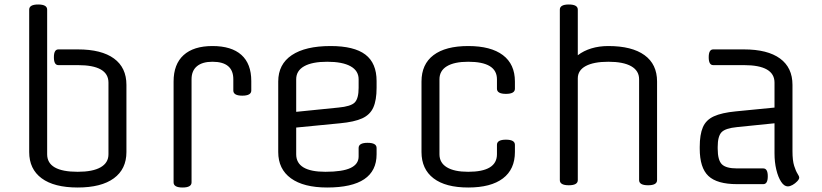

<svg xmlns="http://www.w3.org/2000/svg" viewBox="-20 -820 3659 855"><path d="M327 -530H240Q220 -530 220 -565Q220 -600 240 -600H327Q432 -600 487.5 -559.5Q543 -519 543 -442V-143Q543 -67 487 -26Q431 15 326 15Q221 15 165.5 -26Q110 -67 110 -143V-777Q110 -800 150 -800Q190 -800 190 -777V-133Q190 -55 326 -55Q393 -55 428 -75Q463 -95 463 -133V-452Q463 -530 327 -530Z M1019 -417V-467Q1019 -545 926 -545Q881 -545 857 -525Q833 -505 833 -467V-8Q833 15 793 15Q753 15 753 -8V-457Q753 -534 797.5 -574.5Q842 -615 926 -615Q1011 -615 1055 -575.5Q1099 -536 1099 -459V-417Q1099 -394 1059 -394Q1019 -394 1019 -417Z M1657 -459V-429Q1657 -374 1642.5 -341.5Q1628 -309 1593 -293Q1558 -277 1494 -271L1299 -252V-133Q1299 -55 1429 -55Q1505 -55 1541 -72Q1577 -89 1577 -123V-161Q1577 -184 1617 -184Q1657 -184 1657 -161V-133Q1657 15 1437 15Q1332 15 1275.5 -26Q1219 -67 1219 -143V-457Q1219 -534 1279.5 -574.5Q1340 -615 1452 -615Q1557 -615 1607 -577Q1657 -539 1657 -459ZM1299 -467V-322L1487 -341Q1542 -346 1559.5 -363.5Q1577 -381 1577 -429V-467Q1577 -505 1541 -525Q1505 -545 1437 -545Q1370 -545 1334.5 -525Q1299 -505 1299 -467Z M1937 -467V-133Q1937 -95 1970 -75Q2003 -55 2065 -55Q2193 -55 2193 -133V-175Q2193 -198 2233 -198Q2273 -198 2273 -175V-143Q2273 -66 2219.5 -25.5Q2166 15 2065 15Q1964 15 1910.5 -26Q1857 -67 1857 -143V-457Q1857 -534 1910.5 -574.5Q1964 -615 2065 -615Q2166 -615 2219.5 -574.5Q2273 -534 2273 -457V-425Q2273 -402 2233 -402Q2193 -402 2193 -425V-467Q2193 -545 2065 -545Q2003 -545 1970 -525Q1937 -505 1937 -467Z M2906 -457V-18Q2906 5 2866 5Q2826 5 2826 -18V-467Q2826 -505 2791 -525Q2756 -545 2689 -545Q2624 -545 2588.5 -526Q2553 -507 2553 -471V-18Q2553 5 2513 5Q2473 5 2473 -18V-777Q2473 -800 2513 -800Q2553 -800 2553 -777V-574Q2579 -594 2613.5 -604.5Q2648 -615 2689 -615Q2794 -615 2850 -574.5Q2906 -534 2906 -457Z M3379 0H3262Q3173 0 3134.5 -36.5Q3096 -73 3096 -158V-166Q3096 -221 3110 -253.5Q3124 -286 3159 -302Q3194 -318 3256 -324L3429 -341V-452Q3429 -530 3293 -530H3156Q3136 -530 3136 -565Q3136 -600 3156 -600H3293Q3398 -600 3453.5 -559.5Q3509 -519 3509 -442V-147Q3509 -105 3516.5 -81.5Q3524 -58 3531.5 -46.5Q3539 -35 3539 -29Q3539 -22 3530 -12.5Q3521 -3 3509.5 3.5Q3498 10 3488 10Q3472 10 3458.5 -10.5Q3445 -31 3437 -64.5Q3429 -98 3429 -137V-271L3262 -254Q3210 -249 3193 -231Q3176 -213 3176 -166V-158Q3176 -107 3194.5 -88.5Q3213 -70 3262 -70H3379Q3399 -70 3399 -35Q3399 0 3379 0Z"/></svg>

Font: Offside
Style: Regular
Weight: 400
Designer: Eduardo Rodriguez Tunni
Foundry: Eduardo Rodriguez Tunni
Version: Version 1.002; ttfautohint (v1.8.4.7-5d5b);gftools[0.9.23]